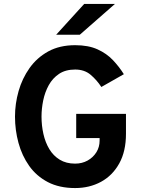

<svg xmlns="http://www.w3.org/2000/svg" viewBox="-20 -941 721 973"><path d="M360.8 12Q280.4 12 222.5 -18.2Q164.7 -48.5 128 -100.2Q91.3 -152 73.7 -216.8Q56 -281.5 56 -350Q56 -415.3 74.2 -479.4Q92.4 -543.4 129.7 -596Q167 -648.7 224.5 -680.4Q282 -712 360.8 -712Q427.9 -712 474.3 -690.9Q520.7 -669.8 552.5 -636.1Q584.2 -602.5 607.6 -565L493.6 -500.2Q470.5 -535.6 439.2 -562.1Q408 -588.6 360.8 -588.6Q312.2 -588.6 279.4 -566.7Q246.5 -544.7 227 -509.2Q207.5 -473.7 198.9 -431.8Q190.4 -389.9 190.4 -350Q190.4 -304.7 200 -262.1Q209.6 -219.4 229.9 -185.4Q250.3 -151.5 282.8 -131.7Q315.3 -111.8 360.8 -111.8Q395.7 -111.8 423.8 -127.3Q451.8 -142.9 468.3 -169.2Q484.8 -195.6 484.8 -228.4V-241.4H366.2V-364H618.4V-263.2Q618.4 -174.1 584.3 -112.7Q550.2 -51.3 491.9 -19.6Q433.5 12 360.8 12ZM264.6 -765 406.6 -921H562.4L384.4 -765Z"/></svg>

Font: Overpass
Style: Regular
Weight: 400
Designer: Delve Withrington, Dave Bailey, Thomas Jockin
Foundry: Delve Fonts LLC
Version: Version 4.000